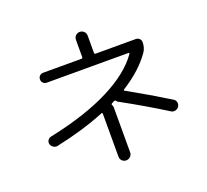

<svg xmlns="http://www.w3.org/2000/svg" viewBox="-140 -964 1280 1188"><g transform="rotate(-20 500.0 -370.0)"><path d="M127.9 -176.8Q114.3 -173.8 101.1 -182.1Q87.9 -190.4 84 -204.1Q80.1 -217.8 87.9 -230Q95.7 -242.2 110.4 -245.1Q348.6 -294.9 508.3 -375.5Q668 -456.1 740.2 -559.6Q742.2 -561.5 740.7 -564.5Q739.3 -567.4 736.3 -567.4H199.2Q185.5 -567.4 175.8 -576.7Q166 -585.9 166 -600.1Q166 -614.3 175.3 -623.5Q184.6 -632.8 199.2 -632.8H450.2Q459 -632.8 459 -641.6V-754.9Q459 -770.5 470.2 -781.7Q481.4 -793 497.1 -793Q512.7 -793 524.4 -782.2Q536.1 -771.5 536.1 -754.9V-641.6Q536.1 -632.8 543.9 -632.8H808.6Q822.3 -632.8 832 -623.5Q841.8 -614.3 841.8 -599.6Q841.8 -564.5 824.2 -538.1Q758.8 -443.4 634.8 -365.2Q627 -360.4 633.8 -356.4Q775.4 -277.3 901.4 -199.2Q914.1 -191.4 916.5 -176.8Q918.9 -162.1 911.1 -149.4Q902.3 -136.7 887.7 -133.3Q873 -129.9 860.4 -137.7Q723.6 -223.6 575.2 -304.7Q569.3 -306.6 564 -314Q558.6 -321.3 551.8 -318.4Q548.8 -316.4 543.5 -314Q538.1 -311.5 535.2 -309.6Q527.3 -305.7 531.2 -298.8Q536.1 -291 536.1 -282.2V14.6Q536.1 30.3 524.4 41.5Q512.7 52.7 497.1 52.7Q481.4 52.7 470.2 42Q459 31.2 459 14.6V-267.6Q459 -276.4 451.2 -273.4Q310.5 -215.8 127.9 -176.8Z"/></g></svg>

Font: Rounded Mgen+ 2m regular
Style: Regular
Weight: 400
Designer: [Source Han Sans]
Ryoko NISHIZUKA  (kana & ideographs); Paul D. Hunt (Latin, Greek & Cyrillic); Wenlong ZHANG  (bopomofo
Version: Version 1.059.20150602